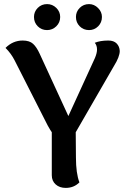

<svg xmlns="http://www.w3.org/2000/svg" viewBox="-20 -904 623 938"><path d="M210 -757Q183 -757 164.5 -775.5Q146 -794 146 -821Q146 -847 164.5 -865.5Q183 -884 210 -884Q236 -884 255 -865.5Q274 -847 274 -821Q274 -794 255 -775.5Q236 -757 210 -757ZM415 -757Q388 -757 369.5 -775.5Q351 -794 351 -821Q351 -847 369.5 -865.5Q388 -884 415 -884Q440 -884 459 -865Q478 -846 478 -821Q478 -794 459.5 -775.5Q441 -757 415 -757ZM565 -655Q565 -627 537 -582L350 -258L351 -135Q351 -57 368 -13Q341 14 301 14Q271 14 252 -3Q233 -20 233 -48V-258Q227 -266 213 -291L52 -608Q35 -642 7 -670Q43 -706 91 -706Q124 -706 141.5 -690Q159 -674 174 -641L314 -337L444 -621Q454 -645 454 -662Q454 -682 443 -695Q470 -706 509 -706Q536 -706 550 -691.5Q564 -677 565 -655Z"/></svg>

Font: Arima Koshi Semi Bold
Style: Regular
Weight: 600
Designer: Joana Correia and Natanael Gama
Foundry: NDISCOVER
Version: Version 1.019;PS 001.019;hotconv 1.0.88;makeotf.lib2.5.64775